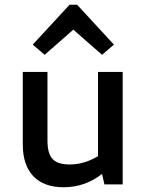

<svg xmlns="http://www.w3.org/2000/svg" viewBox="-20 -777 620 809"><path d="M248 12Q165 12 120.5 -34.5Q76 -81 76 -169V-474H180V-185Q180 -130 201.5 -107Q223 -84 273 -84Q305 -84 335 -93Q365 -102 393 -119V-474H497V0H420L410 -44Q372 -15 332 -1.5Q292 12 248 12ZM168 -546 118 -589 273 -757H305L460 -589L410 -546L289 -652Z"/></svg>

Font: Sometype Mono SemiBold
Style: Regular
Weight: 600
Designer: Ryoichi Tsunekawa
Foundry: Dharma Type
Version: Version 1.001